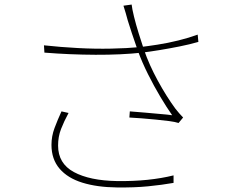

<svg xmlns="http://www.w3.org/2000/svg" viewBox="-20 -798 1040 843"><path d="M541 -708Q537 -723 532 -740.5Q527 -758 522 -773L558 -778Q560 -759 568.5 -724.5Q577 -690 589 -651.5Q601 -613 612 -580Q635 -513 673 -443.5Q711 -374 750 -321Q758 -311 766.5 -301Q775 -291 784 -282L764 -258Q749 -263 722 -266.5Q695 -270 663.5 -273Q632 -276 601.5 -278.5Q571 -281 548 -282L550 -309Q582 -307 617 -303.5Q652 -300 684 -297.5Q716 -295 736 -292Q712 -326 684 -373Q656 -420 630 -472Q604 -524 586 -573Q570 -618 559 -652Q548 -686 541 -708ZM173 -599Q247 -591 322.5 -587Q398 -583 468 -584.5Q538 -586 592 -591Q627 -595 672 -602Q717 -609 763.5 -620.5Q810 -632 848 -646L851 -614Q813 -603 768 -594Q723 -585 680 -578Q637 -571 604 -567Q513 -557 399.5 -557.5Q286 -558 175 -567ZM281 -302Q261 -265 248 -231.5Q235 -198 235 -159Q235 -80 304.5 -42.5Q374 -5 494 -3Q565 -2 627.5 -8.5Q690 -15 742 -28V5Q691 14 630.5 20Q570 26 493 25Q406 24 341.5 4Q277 -16 241.5 -57.5Q206 -99 206 -162Q206 -200 219.5 -236Q233 -272 250 -309Z"/></svg>

Font: Noto Sans SC Thin
Style: Regular
Weight: 100
Designer: Ryoko NISHIZUKA 西塚涼子 (kana, bopomofo & ideographs); Paul D. Hunt (Latin, Greek & Cyrillic); Sandoll Communications 산돌커뮤니
Foundry: Adobe
Version: Version 2.004-H2;hotconv 1.0.118;makeotfexe 2.5.65603